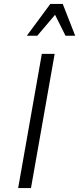

<svg xmlns="http://www.w3.org/2000/svg" viewBox="-20 -953 401 973"><path d="M137 0H72L192 -680H257ZM312 -772 259 -878 169 -772H116L235 -933H298L361 -772Z"/></svg>

Font: Inria Sans Light
Style: Italic
Weight: 300
Italic angle: -10°
Designer: Black Foundry Team
Foundry: Black Foundry
Version: Version 1.2; ttfautohint (v1.8.3)